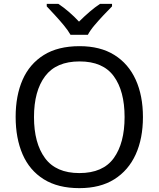

<svg xmlns="http://www.w3.org/2000/svg" viewBox="-20 -964 821 994"><path d="M720 -358Q720 -247 682.5 -164.5Q645 -82 572 -36Q499 10 391 10Q280 10 206.5 -36Q133 -82 97 -165Q61 -248 61 -359Q61 -469 97 -551Q133 -633 206.5 -679Q280 -725 392 -725Q499 -725 572 -679.5Q645 -634 682.5 -551.5Q720 -469 720 -358ZM156 -358Q156 -223 213 -145.5Q270 -68 391 -68Q513 -68 569 -145.5Q625 -223 625 -358Q625 -493 569 -569.5Q513 -646 392 -646Q271 -646 213.5 -569.5Q156 -493 156 -358ZM345 -784Q332 -807 310 -833.5Q288 -860 264 -886Q240 -912 222 -931V-944H282Q308 -927 336 -903Q364 -879 389 -852Q416 -879 444 -903Q472 -927 498 -944H560V-931Q541 -912 516.5 -886Q492 -860 469.5 -833.5Q447 -807 435 -784Z"/></svg>

Font: Noto Sans Living
Style: Regular
Weight: 400
Designer: Monotype Design Team
Foundry: Monotype Imaging Inc.
Version: Version 2.013; ttfautohint (v1.8.4.7-5d5b)